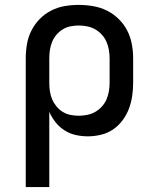

<svg xmlns="http://www.w3.org/2000/svg" viewBox="-20 -548 640 783"><path d="M85 215V-310Q85 -339 90 -368Q95 -397 108 -423Q121 -449 141.5 -470Q162 -491 188 -504.5Q214 -518 243 -523Q272 -528 301 -528Q330 -528 359.5 -523Q389 -518 415.5 -505Q442 -492 463.5 -471Q485 -450 498.5 -424Q512 -398 517.5 -368.5Q523 -339 523 -310V-210Q523 -183 519 -156Q515 -129 505.5 -104Q496 -79 479.5 -57Q463 -35 441 -20Q419 -5 392 1.5Q365 8 338 8Q313 8 288.5 2.5Q264 -3 243 -16.5Q222 -30 206.5 -49.5Q191 -69 181 -92V215ZM301 -76Q318 -76 335.5 -79.5Q353 -83 368 -91.5Q383 -100 395 -113Q407 -126 414 -142Q421 -158 424 -175.5Q427 -193 427 -210V-310Q427 -327 424 -344.5Q421 -362 414 -378Q407 -394 395 -407Q383 -420 368 -428.5Q353 -437 335.5 -440.5Q318 -444 301 -444Q284 -444 267 -440.5Q250 -437 235.5 -428Q221 -419 210 -406Q199 -393 192.5 -377Q186 -361 183.5 -344Q181 -327 181 -310V-210Q181 -193 183.5 -176Q186 -159 192.5 -143.5Q199 -128 210 -114.5Q221 -101 235.5 -92Q250 -83 267 -79.5Q284 -76 301 -76Z"/></svg>

Font: Iosevka SS04 Medium Extended
Style: Regular
Weight: 500
Width: 7
Monospace: yes
Designer: Belleve Invis
Foundry: Belleve Invis
Version: Version 19.0.0; ttfautohint (v1.8.4)